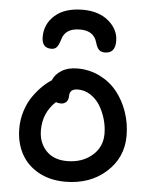

<svg xmlns="http://www.w3.org/2000/svg" viewBox="-59 -946 769 973"><g transform="rotate(5 326.0 -460.0)"><path d="M323.2 -897.9Q404.8 -897.9 454.8 -855.5Q504.9 -813 504.9 -753.9Q504.9 -691.9 452.1 -691.9Q433.1 -691.9 422.1 -702.6Q411.1 -713.4 403.8 -740.2Q387.2 -796.9 317.9 -796.9Q243.2 -796.9 227.1 -740.2Q218.3 -710.4 208.5 -698.7Q198.7 -687 180.2 -687Q131.8 -687 131.8 -743.2Q131.8 -810.1 182.4 -854Q232.9 -897.9 323.2 -897.9ZM309.1 -22Q231 -22 172.4 -54.7Q113.8 -87.4 84 -143.6Q54.2 -199.7 54.2 -271Q54.2 -317.9 68.1 -361.1Q82 -404.3 104.7 -436.3Q127.4 -468.3 150.4 -490.7Q173.3 -513.2 196.8 -527.8Q209.5 -559.6 241.9 -579.3Q274.4 -599.1 321.8 -599.1Q383.8 -599.1 436.5 -572.8Q489.3 -546.4 524.4 -502.4Q559.6 -458.5 579.3 -400.9Q599.1 -343.3 599.1 -280.8Q599.1 -169.4 516.8 -95.7Q434.6 -22 309.1 -22ZM164.1 -272Q164.1 -209 202.4 -168Q240.7 -127 309.1 -127Q385.3 -127 436 -169.9Q486.8 -212.9 486.8 -280.8Q486.8 -317.9 476.1 -355.2Q465.3 -392.6 446.3 -423.6Q427.2 -454.6 397.5 -473.9Q367.7 -493.2 333 -493.2Q291 -493.2 291 -456.1Q291 -436.5 280.3 -425.8Q269.5 -415 252.9 -415Q237.8 -415 228 -419.9Q164.1 -361.3 164.1 -272Z"/></g></svg>

Font: Shantell Sans Irregular Bouncy
Style: Regular
Weight: 500
Designer: Stephen Nixon, Anya Danilova, Shantell Martin
Foundry: Arrow Type
Version: Version 1.006;[9816181b4]